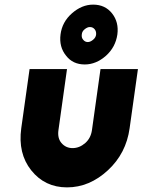

<svg xmlns="http://www.w3.org/2000/svg" viewBox="-20 -799 617 831"><path d="M383 -779Q334 -779 291 -741Q249 -704 242 -650Q235 -596 266 -558Q295 -520 347 -520Q396 -520 439 -558Q480 -595 488 -650Q495 -703 465 -741Q435 -779 383 -779ZM369 -682Q382 -682 390 -672Q397 -663 396 -650Q395 -637 383 -627Q371 -617 360 -617Q348 -617 340 -627Q332 -636 334 -650Q335 -663 346 -672Q358 -682 369 -682ZM108 -500 72 -244Q57 -135 115 -62Q174 12 270 12Q367 12 447 -62Q526 -135 541 -244L577 -500H415L378 -236Q373 -201 349 -180Q324 -158 294 -158Q265 -158 246 -180Q228 -201 233 -236L270 -500Z"/></svg>

Font: Unageo
Style: Black-Italic
Weight: 900
Designer: Richard Sepsi
Foundry: Richard Sepsi
Version: Version 2.000